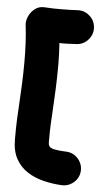

<svg xmlns="http://www.w3.org/2000/svg" viewBox="-55 -756 463 843"><g transform="rotate(5 177.0 -334.0)"><path d="M330.6 -650.9Q333 -620.6 313 -596.9Q293 -573.2 262.2 -570.8Q252 -570.3 242.2 -569.8Q232.4 -569.3 222.2 -568.8Q203.6 -567.9 185.5 -568.8Q187 -544.9 188 -521.5Q189 -498 189 -474.6Q189 -419.9 186.8 -367.2Q184.6 -314.5 181.6 -263.7Q179.7 -231.9 178.7 -213.6Q177.7 -195.3 177.5 -177.7Q177.2 -160.2 177.2 -129.9Q177.2 -109.9 195.1 -104Q212.9 -98.1 257.3 -96.2Q288.1 -94.7 308.6 -71.8Q329.1 -48.8 328.1 -18.6Q326.7 12.2 303.7 32.7Q280.8 53.2 250.5 52.2Q209.5 50.3 169.7 40.5Q129.9 30.8 97.9 10.3Q65.9 -10.3 46.9 -44.4Q27.8 -78.6 27.8 -129.9Q27.8 -159.7 28.1 -179.4Q28.3 -199.2 29.3 -220Q30.3 -240.7 32.2 -272.5Q35.2 -322.8 37.4 -373.5Q39.6 -424.3 39.6 -474.6Q39.6 -515.6 37.6 -555.7Q35.6 -595.7 30.8 -635.7Q28.8 -652.3 37.6 -672.6Q46.4 -692.9 64.9 -707.3Q83.5 -721.7 110.4 -719.2Q127.4 -717.8 145 -717.5Q162.6 -717.3 181.2 -717.3Q199.7 -717.3 216.8 -717.8Q233.9 -718.3 250.5 -719.2Q280.8 -721.7 304.4 -701.7Q328.1 -681.6 330.6 -650.9Z"/></g></svg>

Font: Mikhak-FD ExtraBold
Style: Regular
Weight: 800
Designer: Amin Abedi
Version: Version 3.2